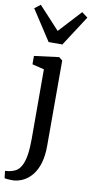

<svg xmlns="http://www.w3.org/2000/svg" viewBox="-129 -909 574 1197"><g transform="rotate(10 158.0 -311.0)"><path d="M49 243Q42 243 29.8 242.8Q17.5 242.5 6.5 241.5Q-4.5 240.5 -7.5 239L-12.5 193.5Q-5 193.5 10.2 191.2Q25.5 189 42.5 182.5Q70.5 172 86.8 143.2Q103 114.5 109.8 70.5Q116.5 26.5 116.5 -29.5L116 -472L40.5 -490.5V-543.5L193.5 -563H197.5L219 -546V-5.5Q219 56 205.8 101.5Q192.5 147 168.8 177.5Q145 208 114.5 224.2Q84 240.5 49 243ZM115.5 -644.5 -9.5 -836.5 27.5 -865 159 -722.5 289.5 -864.5 327 -836.5 202.5 -644.5Z"/></g></svg>

Font: Merriweather 28pt
Style: Regular
Weight: 400
Version: Version 2.100